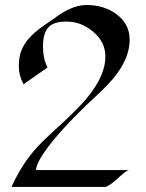

<svg xmlns="http://www.w3.org/2000/svg" viewBox="-20 -737 575 757"><path d="M167.5 -471.2 72.8 -404.8Q54.2 -439.5 54.2 -475.8Q54.2 -512.2 64 -537.1Q73.7 -562 90.8 -582Q112.3 -607.9 153.6 -636.7Q194.8 -665.5 211.7 -677.2Q228.5 -689 246.1 -697.8Q286.1 -717.3 320.6 -717.3Q355 -717.3 384.8 -708.3Q414.6 -699.2 438.5 -681.6Q491.2 -643.1 491.2 -580.6Q491.2 -493.2 403.8 -402.3Q379.9 -377.4 361.3 -360.6Q342.8 -343.8 320.3 -322.3Q297.9 -300.8 272 -274.2Q246.1 -247.6 219.5 -218Q192.9 -188.5 171.4 -160.2Q123 -96.2 122.1 -66.4H487.8Q478.5 -64.5 455.8 -43.9Q433.1 -23.4 423.8 -16.6Q403.3 0 393.1 0H25.4Q65.9 -90.8 127.4 -157.7Q148.9 -181.2 177.2 -207Q205.6 -232.9 235.4 -260.7Q265.1 -288.6 293.9 -318.4Q322.8 -348.1 345.2 -379.9Q395.5 -451.2 395.5 -514.2Q395.5 -571.8 346.7 -612.3Q300.3 -651.9 241.7 -651.9Q188.5 -651.9 168.9 -627Q149.4 -603.5 149.4 -554.4Q149.4 -505.4 167.5 -471.2Z"/></svg>

Font: Fondamento
Style: Regular
Weight: 400
Version: Version 1.000